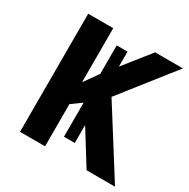

<svg xmlns="http://www.w3.org/2000/svg" viewBox="-161 -859 987 1005"><g transform="rotate(30 332.0 -357.0)"><path d="M241.2 0H89.8V-713.9H241.2V-387.2L300.8 -471.2L301.8 -472.2V-645H367.2V-554.2L494.1 -713.9H662.1L413.1 -397.9L664.1 0H492.2L367.2 -201.2V-92.8H301.8V-298.8L241.2 -254.9Z"/></g></svg>

Font: NotoSans-Bold
Style: Bold
Weight: 700
Designer: Monotype Design team
Foundry: Monotype Imaging Inc.
Version: Version 1.04